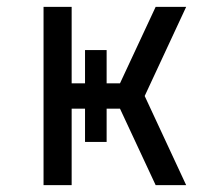

<svg xmlns="http://www.w3.org/2000/svg" viewBox="-20 -540 640 560"><path d="M107 0V-520H189V-297H228V-394H291V-297H330L434 -520H523L402 -260L523 0H434L330 -223H291V-126H228V-223H189V0Z"/></svg>

Font: Iosevka Custom Extended
Style: Regular
Weight: 400
Width: 7
Monospace: yes
Designer: Belleve Invis
Foundry: Belleve Invis
Version: Version 11.2.4; ttfautohint (v1.8.4)